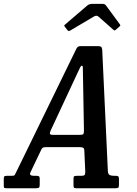

<svg xmlns="http://www.w3.org/2000/svg" viewBox="-90 -1000 728 1020"><path d="M-70 -18.5V-46.5Q-70 -57.5 -67.8 -61.8Q-65.5 -66 -54 -66H-27.5Q-13.5 -66 -11.8 -70.5Q-10 -75 -5 -83.5L315.5 -740.5Q320 -748.5 324.2 -751.8Q328.5 -755 341.5 -755H428Q442 -755 446.8 -751.5Q451.5 -748 453 -736.5L483 -92Q484 -74.5 492.5 -70.2Q501 -66 516 -66H523.5Q535 -66 538.5 -62.8Q542 -59.5 542 -48V-18Q542 -6 538.2 -3Q534.5 0 522.5 0H314.5Q304.5 0 302.5 -3.5Q300.5 -7 300.5 -17.5V-49.5Q300.5 -61.5 304.2 -63.8Q308 -66 320.5 -66H340.5Q354 -66 358.5 -69.5Q363 -73 363 -87L358 -200Q357.5 -212.5 350.8 -215.5Q344 -218.5 329.5 -218.5H163Q150 -218.5 142.8 -217.2Q135.5 -216 131 -208.5L71.5 -84Q63.5 -66 90.5 -66H104Q113 -66 117 -63.2Q121 -60.5 121 -51.5V-19Q121 -6.5 117.2 -3.2Q113.5 0 101 0H-53.5Q-66.5 0 -68.2 -3Q-70 -6 -70 -18.5ZM323 -615 180 -308.5Q174 -296 175 -289.8Q176 -283.5 192.5 -283.5H331Q350 -283.5 353 -287.8Q356 -292 356 -307.5L350.5 -617Q350.5 -635 350 -643Q349.5 -651 344 -651Q340 -651 335 -640.2Q330 -629.5 323 -615ZM267 -841.5 255.5 -856.5Q250.5 -862.5 251.2 -864.5Q252 -866.5 258.5 -872L374 -971Q384 -979.5 402 -979.5H451.5Q461.5 -979.5 465.5 -977.5Q469.5 -975.5 473 -971L547 -870.5Q549.5 -866.5 549.2 -864.8Q549 -863 544.5 -859L527 -843.5Q520 -837.5 518 -838Q516 -838.5 511 -843L433.5 -911.5Q422.5 -921 408.5 -912L284.5 -838.5Q278 -834.5 274.2 -835.5Q270.5 -836.5 267 -841.5Z"/></svg>

Font: Besley* Condensed Medium
Style: Italic
Weight: 500
Width: 3
Italic angle: -13°
Designer: Owen Earl
Foundry: indestructible type*
Version: Version 3.000; ttfautohint (v1.8.3)